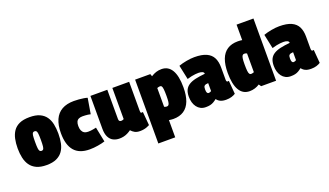

<svg xmlns="http://www.w3.org/2000/svg" viewBox="-82 -1339 3684 2148"><g transform="rotate(-20 1760.0 -265.0)"><path d="M14 -276Q14 -337 25 -388.5Q36 -440 62.5 -478.5Q89 -517 136 -538.5Q183 -560 257 -560Q330 -560 377 -538.5Q424 -517 451 -478.5Q478 -440 488.5 -388.5Q499 -337 499 -276Q499 -215 488 -163Q477 -111 450 -72.5Q423 -34 376 -12Q329 10 257 10Q185 10 138 -12Q91 -34 64 -72.5Q37 -111 25.5 -163Q14 -215 14 -276ZM222 -276Q222 -226 225 -201Q228 -176 236 -167.5Q244 -159 257 -159Q270 -159 277.5 -167.5Q285 -176 288 -201Q291 -226 291 -276Q291 -327 288 -351.5Q285 -376 277.5 -384Q270 -392 257 -392Q243 -392 235.5 -384Q228 -376 225 -351.5Q222 -327 222 -276Z M527 -271Q527 -366 556 -430.5Q585 -495 642.5 -527.5Q700 -560 785 -560Q815 -560 844.5 -557.5Q874 -555 900 -551Q926 -547 944 -541L913 -356Q898 -360 882 -362Q866 -364 850 -365Q834 -366 818 -366Q791 -366 772.5 -357Q754 -348 745.5 -329Q737 -310 737 -279Q737 -247 746.5 -225.5Q756 -204 774 -193Q792 -182 819 -182Q835 -182 850.5 -183.5Q866 -185 882 -188Q898 -191 917 -195L953 -18Q919 -7 868.5 1.5Q818 10 770 10Q647 10 587 -60.5Q527 -131 527 -271Z M1124 10Q1083 10 1050.5 -6.5Q1018 -23 999 -60.5Q980 -98 980 -159V-550H1181V-202Q1181 -183 1189 -176.5Q1197 -170 1207 -170Q1213 -170 1218 -170.5Q1223 -171 1229 -173.5Q1235 -176 1241 -179V-550H1441V-204Q1441 -194 1442.5 -188Q1444 -182 1447.5 -180Q1451 -178 1455 -178Q1463 -178 1470 -180L1484 -19Q1471 -12 1453.5 -5Q1436 2 1415 6Q1394 10 1369 10Q1331 10 1306.5 -3.5Q1282 -17 1264 -38Q1243 -23 1221 -12Q1199 -1 1175 4.5Q1151 10 1124 10Z M1512 210V-550H1693L1703 -521Q1734 -541 1764 -550.5Q1794 -560 1828 -560Q1908 -560 1949.5 -490.5Q1991 -421 1991 -285Q1991 -188 1966 -122.5Q1941 -57 1890.5 -23.5Q1840 10 1765 10Q1754 10 1740 8.5Q1726 7 1713 5V210ZM1744 -146Q1757 -146 1765 -155Q1773 -164 1776.5 -188.5Q1780 -213 1780 -259Q1780 -311 1777 -338Q1774 -365 1767.5 -375Q1761 -385 1749 -385Q1744 -385 1738 -384Q1732 -383 1725.5 -381.5Q1719 -380 1713 -377V-154Q1720 -150 1728 -148Q1736 -146 1744 -146Z M2011 -164Q2011 -213 2026.5 -245Q2042 -277 2073.5 -297Q2105 -317 2153.5 -328Q2202 -339 2267 -345V-346Q2267 -363 2249 -371Q2231 -379 2203 -379Q2186 -379 2165.5 -377Q2145 -375 2120.5 -370Q2096 -365 2067 -356L2031 -526Q2072 -541 2124.5 -550.5Q2177 -560 2219 -560Q2309 -560 2362.5 -535.5Q2416 -511 2439.5 -464Q2463 -417 2463 -349V-205Q2463 -188 2467.5 -182.5Q2472 -177 2476 -177Q2480 -177 2485 -177.5Q2490 -178 2493 -179L2506 -20Q2486 -7 2458.5 1.5Q2431 10 2394 10Q2353 10 2326.5 -2.5Q2300 -15 2284 -38Q2264 -22 2245 -11Q2226 0 2204 5Q2182 10 2152 10Q2117 10 2091 -3.5Q2065 -17 2047 -41Q2029 -65 2020 -96.5Q2011 -128 2011 -164ZM2210 -180Q2210 -150 2217 -139Q2224 -128 2234 -128Q2238 -128 2244.5 -129.5Q2251 -131 2257.5 -133.5Q2264 -136 2267 -140V-234Q2251 -233 2240 -230.5Q2229 -228 2222 -222Q2215 -216 2212.5 -206Q2210 -196 2210 -180Z M2812 1 2793 -26Q2768 -9 2737.5 0.5Q2707 10 2674 10Q2594 10 2552.5 -60Q2511 -130 2511 -266Q2511 -363 2536 -428.5Q2561 -494 2611.5 -527Q2662 -560 2737 -560Q2749 -560 2763.5 -559Q2778 -558 2789 -556V-740H2990V1ZM2789 -174V-397Q2781 -402 2773.5 -403.5Q2766 -405 2758 -405Q2745 -405 2737 -396Q2729 -387 2725 -363Q2721 -339 2721 -292Q2721 -241 2724 -214Q2727 -187 2734.5 -176.5Q2742 -166 2753 -166Q2759 -166 2764.5 -167Q2770 -168 2777 -170Q2784 -172 2789 -174Z M3022 -164Q3022 -213 3037.5 -245Q3053 -277 3084.5 -297Q3116 -317 3164.5 -328Q3213 -339 3278 -345V-346Q3278 -363 3260 -371Q3242 -379 3214 -379Q3197 -379 3176.5 -377Q3156 -375 3131.5 -370Q3107 -365 3078 -356L3042 -526Q3083 -541 3135.5 -550.5Q3188 -560 3230 -560Q3320 -560 3373.5 -535.5Q3427 -511 3450.5 -464Q3474 -417 3474 -349V-205Q3474 -188 3478.5 -182.5Q3483 -177 3487 -177Q3491 -177 3496 -177.5Q3501 -178 3504 -179L3517 -20Q3497 -7 3469.5 1.5Q3442 10 3405 10Q3364 10 3337.5 -2.5Q3311 -15 3295 -38Q3275 -22 3256 -11Q3237 0 3215 5Q3193 10 3163 10Q3128 10 3102 -3.5Q3076 -17 3058 -41Q3040 -65 3031 -96.5Q3022 -128 3022 -164ZM3221 -180Q3221 -150 3228 -139Q3235 -128 3245 -128Q3249 -128 3255.5 -129.5Q3262 -131 3268.5 -133.5Q3275 -136 3278 -140V-234Q3262 -233 3251 -230.5Q3240 -228 3233 -222Q3226 -216 3223.5 -206Q3221 -196 3221 -180Z"/></g></svg>

Font: Georama SemiCondensed Black
Style: Regular
Weight: 900
Width: 4
Designer: Jean-Baptiste Levee
Foundry: Production Type
Version: Version 1.001